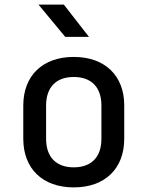

<svg xmlns="http://www.w3.org/2000/svg" viewBox="-20 -805 640 833"><path d="M366 -645 257 -785H147L263 -645ZM300 8C435 8 519 -73 519 -203V-348C519 -477 435 -558 300 -558C165 -558 81 -477 81 -347V-203C81 -73 165 8 300 8ZM300 -79C225 -79 180 -122 180 -203V-347C180 -428 225 -471 300 -471C375 -471 420 -428 420 -347V-203C420 -122 375 -79 300 -79Z"/></svg>

Font: Tekne LDO Medium
Style: Regular
Weight: 500
Monospace: yes
Designer: Alessio Laiso, Mario Rullo, Paolo Rosset
Foundry: Alessio Laiso
Version: Version 1.000;hotconv 1.0.109;makeotfexe 2.5.65596